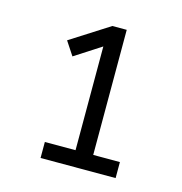

<svg xmlns="http://www.w3.org/2000/svg" viewBox="-73 -771 526 556"><g transform="rotate(15 190.0 -493.5)"><path d="M96 -282V-330H188V-641L109 -590L82 -631L198 -705H241V-330H321V-282Z"/></g></svg>

Font: Nunito Sans Light
Style: Regular
Weight: 300
Designer: Vernon Adams
Foundry: Vernon Adams
Version: Version 3.101; ttfautohint (v1.8.4.7-5d5b);gftools[0.9.27]